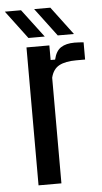

<svg xmlns="http://www.w3.org/2000/svg" viewBox="-80 -797 442 832"><g transform="rotate(-5 141.0 -381.0)"><path d="M53.5 0V-600H153V-536.5H172.5Q181 -573.5 203.2 -588Q225.5 -602.5 262.5 -602.5Q272.5 -602.5 282.8 -601.8Q293 -601 302 -600.5V-525.5H263.5Q216 -525.5 189 -511Q162 -496.5 153 -459.5V0ZM193 -640 101 -762.5H171.5L263.5 -640ZM65.5 -640 -26.5 -762.5H44L136.5 -640Z"/></g></svg>

Font: Big Shoulders Text Thin SemiBold
Style: Regular
Weight: 600
Version: Version 2.002